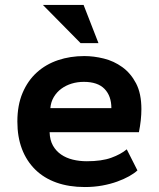

<svg xmlns="http://www.w3.org/2000/svg" viewBox="-20 -740 640 774"><path d="M534 -53Q521 -41 500.5 -29.5Q480 -18 452.5 -8Q425 2 392 8Q359 14 322 14Q258 14 207.5 -4Q157 -22 122 -56.5Q87 -91 68.5 -139.5Q50 -188 50 -250Q50 -316 71 -365.5Q92 -415 128.5 -448Q165 -481 214 -497.5Q263 -514 320 -514Q358 -514 398.5 -504Q439 -494 473 -469.5Q507 -445 528.5 -404Q550 -363 550 -300Q550 -257 540 -207H180Q181 -175 193.5 -153Q206 -131 226.5 -117Q247 -103 273.5 -96.5Q300 -90 330 -90Q390 -90 428.5 -104Q467 -118 491 -138ZM318 -410Q292 -410 269 -403Q246 -396 227.5 -382.5Q209 -369 197 -349Q185 -329 183 -304H429Q429 -353 401.5 -381.5Q374 -410 318 -410ZM377 -566H305L153 -720H317Z"/></svg>

Font: PT Mono
Style: Bold
Weight: 700
Monospace: yes
Designer: A.Korolkova, I.Chaeva
Foundry: ParaType Ltd
Version: Version 1.000 OFL